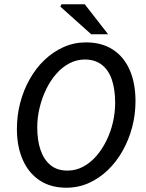

<svg xmlns="http://www.w3.org/2000/svg" viewBox="-20 -865 680 897"><path d="M290 12Q217 12 165.5 -22Q114 -56 86.5 -118Q59 -180 59 -263Q59 -326 74.5 -385Q90 -444 119 -495.5Q148 -547 188 -585Q228 -623 277 -645Q326 -667 382 -667Q455 -667 507 -633.5Q559 -600 586 -538Q613 -476 613 -392Q613 -330 597.5 -271Q582 -212 553 -160.5Q524 -109 484 -70.5Q444 -32 395 -10Q346 12 290 12ZM295 -68Q334 -68 368 -86Q402 -104 429.5 -135.5Q457 -167 477 -207.5Q497 -248 507.5 -293.5Q518 -339 518 -385Q518 -446 503 -491.5Q488 -537 456 -562Q424 -587 376 -587Q338 -587 304 -569Q270 -551 242.5 -519.5Q215 -488 195.5 -447.5Q176 -407 165 -361.5Q154 -316 154 -270Q154 -209 169.5 -164Q185 -119 216 -93.5Q247 -68 295 -68ZM406 -705 262 -834 267 -845H376L485 -705Z"/></svg>

Font: Source Sans 3 Medium
Style: Italic
Weight: 500
Italic angle: -11°
Designer: Paul D. Hunt
Foundry: Adobe
Version: Version 3.052;hotconv 1.1.0;makeotfexe 2.6.0